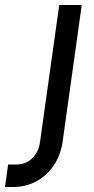

<svg xmlns="http://www.w3.org/2000/svg" viewBox="-132 -565 376 768"><path d="M-112 183 -99.5 93H-67Q-29.5 93 -3.5 68.5Q22.5 44 28 3.5L105 -545H195L119 -2Q111.5 54 83.8 95.5Q56 137 14 160Q-28 183 -79.5 183Z"/></svg>

Font: Mohave Light Medium
Style: Italic
Weight: 500
Italic angle: -8°
Version: Version 2.003